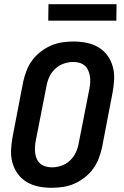

<svg xmlns="http://www.w3.org/2000/svg" viewBox="-20 -879 590 911"><path d="M225 12Q193 12 163 6Q133 0 107.5 -15Q82 -30 64.5 -54Q47 -78 39 -107Q31 -136 32.5 -168Q34 -200 40 -231L90 -491Q96 -518 106 -544Q116 -570 133 -593Q150 -616 173.5 -634Q197 -652 222.5 -663Q248 -674 274.5 -678Q301 -682 328 -682Q360 -682 390.5 -676Q421 -670 446.5 -655Q472 -640 489.5 -616Q507 -592 515 -563Q523 -534 521.5 -502Q520 -470 514 -439L464 -179Q458 -152 448 -126Q438 -100 421 -77Q404 -54 380.5 -36Q357 -18 331.5 -7Q306 4 279 8Q252 12 225 12ZM227 -85Q248 -85 270.5 -92.5Q293 -100 311 -116.5Q329 -133 339 -154Q349 -175 353 -197L404 -457Q407 -472 408 -487.5Q409 -503 406.5 -518Q404 -533 398 -546Q392 -559 381.5 -568Q371 -577 357 -581Q343 -585 327 -585Q306 -585 283.5 -577.5Q261 -570 243 -553.5Q225 -537 215 -516Q205 -495 201 -473L150 -213Q147 -198 146 -182.5Q145 -167 147 -152Q149 -137 155 -124Q161 -111 172 -102Q183 -93 197 -89Q211 -85 227 -85ZM532 -781H209L210 -859H533Z"/></svg>

Font: Lode
Style: Bold Italic
Weight: 700
Italic angle: -11°
Monospace: yes
Designer: Belleve Invis
Foundry: Belleve Invis
Version: Version 29.2.0; ttfautohint (v1.8.3)